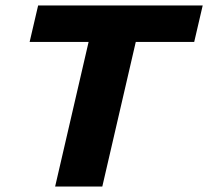

<svg xmlns="http://www.w3.org/2000/svg" viewBox="-20 -680 759 700"><path d="M719 -660 688 -527H475L353 0H181L303 -527H88L119 -660Z"/></svg>

Font: Elaine Sans
Style: Bold Italic
Weight: 700
Italic angle: -13°
Designer: Wei Huang
Foundry: Wei Huang
Version: Version 2.001;December 24, 2019;FontCreator 12.0.0.2547 64-b